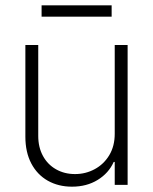

<svg xmlns="http://www.w3.org/2000/svg" viewBox="-20 -701 580 728"><path d="M415 -530.3H463.9V0H415V-86.9H411.1Q392.1 -44.4 350.3 -18.8Q308.6 6.8 252.9 6.8Q201.2 6.8 161.1 -15.9Q121.1 -38.6 98.6 -81.3Q76.2 -124 76.2 -182.6V-530.3H125V-185.5Q125 -142.6 142.8 -109.9Q160.6 -77.1 192.4 -59.1Q224.1 -41 264.6 -41Q304.7 -41 339.1 -59.6Q373.5 -78.1 394.3 -112.5Q415 -147 415 -193.4ZM403.3 -637.7H137.7V-680.7H403.3Z"/></svg>

Font: Pretendard GOV ExtraLight
Style: Regular
Weight: 200
Designer: Base glyphs from Inter by Rasmus Andersson; Hangeul glyphs from Noto Sans CJK(Source Han Sans) by Jang Soo-young and Kan
Foundry: Kil Hyung-jin
Version: Version 1.309